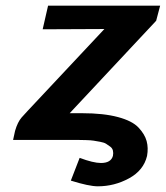

<svg xmlns="http://www.w3.org/2000/svg" viewBox="-20 -492 583 675"><path d="M26 0 33 -32Q42 -63 56 -79L77 -102L347 -390Q311 -390 238 -389.5Q165 -389 130 -389L149 -472H543L529 -419L225 -94H269Q344 -94 394.5 -80.5Q445 -67 467 -43.5Q489 -20 495.5 4Q502 28 497 56Q485 107 433.5 135Q382 163 324 163Q293 163 229 143L260 63Q308 81 335 81Q370 81 377 56Q379 46 377 37.5Q375 29 367.5 23.5Q360 18 353 13.5Q346 9 332 6.5Q318 4 309 2.5Q300 1 282 0.5Q264 0 256 0Q248 0 230 0Q224 0 221 0Z"/></svg>

Font: Coval
Style: ExtraBold Italic
Weight: 800
Foundry: Context Ltd
Version: Version 001.000